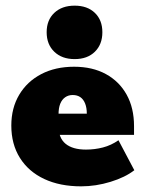

<svg xmlns="http://www.w3.org/2000/svg" viewBox="-20 -649 515 679"><path d="M267 10Q192 10 136.5 -16Q81 -42 50.5 -90.5Q20 -139 20 -205Q20 -267 48 -314Q76 -361 126 -387Q176 -413 242 -413Q307 -413 354.5 -387Q402 -361 428 -314Q454 -267 454 -203V-172H109V-247H287Q287 -268 281 -283Q275 -298 264 -305.5Q253 -313 237 -313Q222 -313 210.5 -305Q199 -297 193 -282Q187 -267 187 -244V-203Q187 -161 212 -140.5Q237 -120 284 -120Q315 -120 344 -127.5Q373 -135 399 -153L455 -47Q423 -22 371 -6Q319 10 267 10ZM244 -440Q199 -440 172 -466Q145 -492 145 -535Q145 -578 172 -603.5Q199 -629 244 -629Q289 -629 315.5 -603.5Q342 -578 342 -535Q342 -492 315.5 -466Q289 -440 244 -440Z"/></svg>

Font: Rokkitt SemiBold Black
Style: Regular
Weight: 900
Version: Version 3.103